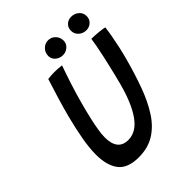

<svg xmlns="http://www.w3.org/2000/svg" viewBox="-237 -969 1117 1117"><g transform="rotate(-45 321.0 -410.5)"><path d="M245.8 18.5Q154.6 18.5 117.1 -30.9Q79.6 -80.4 79.6 -169.2Q79.6 -223.3 91.8 -291.3Q103.9 -359.4 124.2 -438.4Q138.9 -494.8 157.1 -555.2Q175.3 -615.7 195 -676.6Q207.4 -678.1 221.3 -679.1Q235.1 -680.1 247.4 -680.1Q264.8 -680.1 280.5 -678.8Q296.2 -677.5 307.6 -675.9Q289.4 -625 268.9 -561.8Q248.4 -498.6 231.6 -435.1Q219.1 -389.1 209 -345.4Q198.9 -301.7 192.9 -265.2Q186.9 -228.8 186.9 -203.9Q186.9 -95.9 273.9 -95.9Q339.8 -95.9 388.8 -165.3Q437.7 -234.7 470.8 -360.6Q476.7 -382.9 484.3 -413.4Q491.9 -444 499.9 -478.4Q507.8 -512.8 515.4 -547.3Q523 -581.8 528.8 -612.1Q534.6 -642.4 537.3 -664.6Q550.2 -664.6 566.2 -663.6Q582.1 -662.5 597.6 -661.1Q613.1 -659.7 625 -657.7Q636.9 -655.8 641.9 -654.2Q638.6 -625.5 631.9 -588.8Q625.3 -552.2 616.6 -512.6Q607.8 -473.1 597.4 -435.1Q570.9 -336.9 540.4 -254.1Q510 -171.4 470.2 -110.2Q430.5 -49.1 375.8 -15.3Q321 18.5 245.8 18.5ZM353.4 -713.6Q329 -713.6 309.2 -729.4Q289.5 -745.2 289.5 -770.8Q289.5 -798.8 308.6 -817.8Q327.8 -836.7 352.6 -836.7Q379.5 -836.7 397.8 -817.8Q416.2 -798.8 416.2 -771.5Q416.2 -746.5 397.2 -730Q378.2 -713.6 353.4 -713.6ZM551.9 -719.9Q525.6 -719.9 506.1 -737.4Q486.6 -754.9 486.6 -781.2Q486.6 -807.1 503.6 -822.9Q520.5 -838.6 544.8 -838.6Q572.2 -838.6 592 -821.6Q611.8 -804.5 611.8 -777.4Q611.8 -759.7 603.4 -746.8Q594.9 -733.8 581.4 -726.8Q567.9 -719.9 551.9 -719.9Z"/></g></svg>

Font: Grandstander Thin
Style: Italic
Weight: 100
Italic angle: -15°
Designer: Tyler Finck
Foundry: Etcetera Type Co
Version: Version 1.200